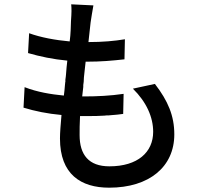

<svg xmlns="http://www.w3.org/2000/svg" viewBox="-20 -818 940 890"><path d="M788 -195C788 -281 759 -350 698 -429L596 -407C659 -345 690 -275 690 -207C690 -113 619 -47 487 -47C391 -47 349 -101 349 -192C349 -213 349 -245 351 -280H385C412 -280 438 -280 464 -282L474 -283C477 -283 480 -283 483 -283L493 -284C501 -285 509 -285 517 -286L527 -287C535 -288 543 -289 551 -290L553 -383C492 -374 430 -371 371 -371H361C363 -385 364 -400 366 -415V-424C367 -429 367 -434 368 -439L369 -459C372 -484 374 -509 377 -532H378C452 -532 501 -537 557 -543L559 -636C511 -628 456 -623 390 -623C394 -661 398 -692 400 -714C404 -738 407 -762 413 -793L310 -798C312 -778 312 -760 309 -720C308 -694 308 -662 303 -626C237 -632 170 -644 115 -664L110 -572C165 -556 227 -543 292 -537C289 -516 288 -495 286 -473L285 -463C284 -458 284 -453 283 -448V-438C282 -437 282 -435 282 -433L281 -423C280 -407 278 -391 276 -375C215 -381 153 -391 94 -414L89 -319C141 -303 199 -291 265 -285C261 -240 258 -202 258 -176C258 -10 355 52 486 52C672 52 788 -45 788 -195Z"/></svg>

Font: Glow Sans SC Condensed Medium
Style: Regular
Weight: 600
Width: 3
Designer: Ryoko NISHIZUKA (kana, bopomofo & ideographs); Paul D. Hunt (Latin, Greek & Cyrillic); Sandoll Communications, Soo-young
Version: Version 0.93